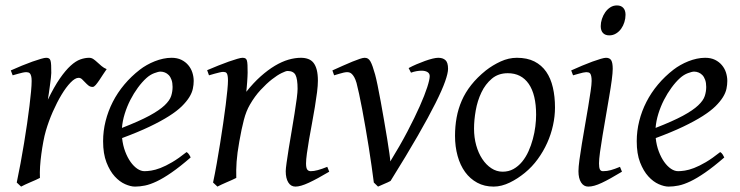

<svg xmlns="http://www.w3.org/2000/svg" viewBox="-20 -671 2740 711"><path d="M375 -415Q369.1 -407.2 362.1 -396Q355 -384.8 347.9 -374.3Q340.8 -363.8 334.5 -356.4Q328.1 -349.1 323.2 -349.1Q314 -349.1 307.4 -354.5Q300.8 -359.9 295.2 -366Q289.6 -372.1 283.9 -377.4Q278.3 -382.8 271 -382.8Q258.3 -382.8 241.5 -365.5Q224.6 -348.1 207.8 -320.1Q190.9 -292 175.5 -257.1Q160.2 -222.2 149.9 -187Q144.5 -168.5 140.4 -146.2Q136.2 -124 133.1 -100.6Q129.9 -77.1 128.4 -54.4Q127 -31.7 127.9 -12.2Q121.6 -8.8 112.1 -4.6Q102.5 -0.5 92.5 3.9Q82.5 8.3 73.2 12.5Q64 16.6 58.1 20L42 4.9Q49.3 -29.8 56.2 -66.9Q63 -104 69.1 -140.9Q75.2 -177.7 80.3 -212.9Q85.4 -248 89.1 -278.3Q92.8 -308.6 95 -332.5Q97.2 -356.4 97.2 -371.1Q97.2 -382.3 95.5 -388.9Q93.8 -395.5 91.1 -398.7Q88.4 -401.9 84.7 -402.8Q81.1 -403.8 77.1 -403.8Q72.3 -403.8 64 -402.1Q55.7 -400.4 47.4 -397.9Q37.6 -395.5 26.9 -392.1L20 -410.2Q40.5 -419.4 61.3 -428Q82 -436.5 100.1 -442.9Q118.2 -449.2 131.6 -453.1Q145 -457 150.9 -457Q157.7 -457 161.6 -454.6Q165.5 -452.1 167.2 -446Q168.9 -439.9 169.4 -429Q169.9 -418 169.9 -400.9Q169.9 -395.5 168.5 -382.8Q167 -370.1 165 -355.2Q163.1 -340.3 160.9 -325.7Q158.7 -311 157.2 -301.8Q180.7 -350.1 201.7 -380.4Q222.7 -410.6 241.5 -427.7Q260.3 -444.8 277.3 -450.9Q294.4 -457 310.1 -457Q318.8 -457 325.9 -452.1Q333 -447.3 340.3 -440.4Q347.7 -433.6 356 -426.5Q364.3 -419.4 375 -415Z M522 -381.8Q505.9 -367.2 490.5 -346.2Q475.1 -325.2 462.6 -300.8Q450.2 -276.4 441.9 -249.8Q433.6 -223.1 431.6 -197.3Q495.6 -222.2 533 -242.4Q570.3 -262.7 589.4 -280.8Q608.4 -298.8 613.8 -315.4Q619.1 -332 619.1 -349.1Q619.1 -364.3 615.2 -375.2Q611.3 -386.2 605 -392.8Q598.6 -399.4 590.6 -402.6Q582.5 -405.8 574.2 -405.8Q566.4 -405.8 551.3 -400.1Q536.1 -394.5 522 -381.8ZM697.3 -371.1Q697.3 -357.4 694.1 -342.3Q690.9 -327.1 680.9 -311Q670.9 -294.9 653.1 -277.3Q635.3 -259.8 605.7 -241Q576.2 -222.2 533.7 -201.9Q491.2 -181.6 432.1 -159.7Q435.1 -132.3 443.6 -109.9Q452.1 -87.4 463.6 -71.3Q475.1 -55.2 488.5 -46.1Q502 -37.1 515.1 -37.1Q525.4 -37.1 540 -39.3Q554.7 -41.5 574 -48.8Q593.3 -56.2 617.4 -70.3Q641.6 -84.5 670.9 -107.9Q676.3 -105 680.4 -98.4Q684.6 -91.8 686 -87.9Q646 -53.2 615.2 -32Q584.5 -10.7 560.3 0.7Q536.1 12.2 516.8 16.1Q497.6 20 480 20Q463.9 20 443.4 11Q422.9 2 404.8 -17.8Q386.7 -37.6 374.3 -69.6Q361.8 -101.6 361.8 -147.9Q361.8 -186 371.1 -222.9Q380.4 -259.8 397.7 -293.7Q415 -327.6 440.4 -357.9Q465.8 -388.2 498 -413.1Q509.3 -421.9 523.4 -429.9Q537.6 -438 553 -444.1Q568.4 -450.2 584.2 -453.6Q600.1 -457 615.2 -457Q636.2 -457 651.6 -449.5Q667 -441.9 677.2 -429.7Q687.5 -417.5 692.4 -402.1Q697.3 -386.7 697.3 -371.1Z M1199.2 -35.2Q1154.8 -8.8 1123.8 5.6Q1092.8 20 1074.2 20Q1057.1 20 1047.6 4.6Q1038.1 -10.7 1038.1 -37.1Q1038.1 -45.9 1041.3 -68.6Q1044.4 -91.3 1049.3 -121.6Q1054.2 -151.9 1060.1 -186Q1065.9 -220.2 1070.8 -251Q1075.7 -281.7 1078.9 -306.2Q1082 -330.6 1082 -341.8Q1082 -378.9 1074.2 -393.6Q1066.4 -408.2 1044.9 -408.2Q1038.6 -408.2 1022.7 -400.4Q1006.8 -392.6 986.8 -377Q966.8 -361.3 945.1 -337.9Q923.3 -314.5 905.3 -283.2Q891.6 -259.8 883.1 -227.1Q874.5 -194.3 866.2 -147Q858.4 -103.5 856.2 -72.3Q854 -41 855 -12.2Q848.6 -8.8 839.1 -4.6Q829.6 -0.5 819.6 3.9Q809.6 8.3 800.3 12.5Q791 16.6 785.2 20L769 4.9Q775.9 -27.3 782.5 -64.9Q789.1 -102.5 795.2 -140.4Q801.3 -178.2 806.6 -215.1Q812 -252 815.9 -283Q819.8 -314 822 -337.4Q824.2 -360.8 824.2 -372.1Q824.2 -383.3 823 -389.9Q821.8 -396.5 819.6 -399.7Q817.4 -402.8 814 -403.8Q810.5 -404.8 806.2 -404.8Q801.8 -404.8 793.2 -402.8Q784.7 -400.9 775.9 -398.4Q765.6 -395.5 753.9 -392.1L747.1 -411.1Q767.6 -419.9 788.3 -428.2Q809.1 -436.5 827.1 -442.9Q845.2 -449.2 858.6 -453.1Q872.1 -457 877.9 -457Q884.8 -457 888.7 -454.8Q892.6 -452.6 894.3 -446.8Q896 -440.9 896.5 -430.2Q897 -419.4 897 -401.9Q897 -396.5 896.5 -387.2Q896 -377.9 895.3 -367.4Q894.5 -356.9 893.6 -346.9Q892.6 -336.9 892.1 -331.1Q918.5 -364.3 945.3 -388.2Q972.2 -412.1 998 -427.5Q1023.9 -442.9 1048.1 -450Q1072.3 -457 1094.2 -457Q1109.4 -457 1121.3 -452.6Q1133.3 -448.2 1141.1 -438.2Q1148.9 -428.2 1153.1 -411.9Q1157.2 -395.5 1157.2 -372.1Q1157.2 -355 1154.1 -329.6Q1150.9 -304.2 1146 -274.7Q1141.1 -245.1 1135.3 -213.9Q1129.4 -182.6 1124.5 -154.3Q1119.6 -126 1116.5 -102.8Q1113.3 -79.6 1113.3 -65.9Q1113.3 -49.3 1117.7 -43.2Q1122.1 -37.1 1130.9 -37.1Q1142.1 -37.1 1156.7 -41Q1171.4 -44.9 1191.9 -53.2Z M1639.2 -416Q1639.2 -400.4 1628.4 -369.6Q1617.7 -338.9 1592.8 -289.1Q1567.9 -239.3 1527.1 -168.2Q1486.3 -97.2 1426.3 -1Q1421.9 1.5 1416 4.2Q1410.2 6.8 1403.8 9.5Q1397.5 12.2 1391.1 15.1Q1384.8 18.1 1379.9 20L1364.3 4.9Q1360.8 -22.5 1356 -56.4Q1351.1 -90.3 1345.5 -126.2Q1339.8 -162.1 1333.5 -198.2Q1327.1 -234.4 1321.3 -266.1Q1315.4 -297.9 1309.8 -323.2Q1304.2 -348.6 1300.3 -363.8Q1296.4 -377 1292 -384.8Q1287.6 -392.6 1283 -397Q1278.3 -401.4 1273.9 -402.6Q1269.5 -403.8 1265.1 -403.8Q1260.3 -403.8 1252.4 -402.1Q1244.6 -400.4 1236.8 -397.9Q1228 -395.5 1217.3 -392.1L1210.9 -410.2Q1231.4 -419.4 1250.5 -428Q1269.5 -436.5 1285.2 -442.9Q1300.8 -449.2 1312.5 -453.1Q1324.2 -457 1330.1 -457Q1337.4 -457 1342.5 -453.9Q1347.7 -450.7 1351.8 -443.4Q1356 -436 1360.1 -424.1Q1364.3 -412.1 1369.1 -395Q1372.6 -382.3 1378.2 -355.5Q1383.8 -328.6 1389.9 -294.9Q1396 -261.2 1402.3 -224.9Q1408.7 -188.5 1413.8 -156.7Q1418.9 -125 1422.1 -102.3Q1425.3 -79.6 1425.3 -73.2Q1461.4 -131.8 1488.8 -184.1Q1516.1 -236.3 1534.4 -277.6Q1552.7 -318.8 1562 -347.7Q1571.3 -376.5 1571.3 -389.2Q1571.3 -398.9 1563 -404.1Q1554.7 -409.2 1541 -409.2Q1532.7 -409.2 1522.7 -407.5Q1512.7 -405.8 1502 -401.9L1493.2 -418.9Q1506.8 -426.3 1522.7 -433.1Q1538.6 -439.9 1553.7 -445.3Q1568.8 -450.7 1581.8 -453.9Q1594.7 -457 1603 -457Q1620.1 -457 1629.6 -448.2Q1639.2 -439.5 1639.2 -416Z M1965.3 -246.1Q1965.3 -320.8 1938 -360.4Q1910.6 -399.9 1860.4 -399.9Q1825.2 -399.9 1801.3 -379.6Q1777.3 -359.4 1762.7 -328.6Q1748 -297.9 1741.7 -262Q1735.4 -226.1 1735.4 -194.8Q1735.4 -162.1 1743.4 -133.1Q1751.5 -104 1765.9 -82.3Q1780.3 -60.5 1799.6 -47.9Q1818.8 -35.2 1841.3 -35.2Q1863.8 -35.2 1881.6 -45.2Q1899.4 -55.2 1913.3 -72Q1927.2 -88.9 1937 -110.6Q1946.8 -132.3 1953.1 -155.8Q1959.5 -179.2 1962.4 -202.6Q1965.3 -226.1 1965.3 -246.1ZM2035.2 -272.9Q2035.2 -240.2 2027.8 -206.8Q2020.5 -173.3 2006.3 -141.8Q1992.2 -110.4 1971.4 -81.8Q1950.7 -53.2 1923.3 -30.8Q1910.6 -20.5 1896.5 -11.2Q1882.3 -2 1867.7 5.1Q1853 12.2 1837.9 16.1Q1822.8 20 1808.1 20Q1773.9 20 1747.3 5.6Q1720.7 -8.8 1702.4 -33.9Q1684.1 -59.1 1674.6 -93.5Q1665 -127.9 1665 -168Q1665 -203.1 1670.9 -235.6Q1676.8 -268.1 1689.9 -298.3Q1703.1 -328.6 1725.1 -356.4Q1747.1 -384.3 1779.3 -410.2Q1804.2 -429.7 1834 -443.4Q1863.8 -457 1894 -457Q1932.1 -457 1959 -443.4Q1985.8 -429.7 2002.7 -405.3Q2019.5 -380.9 2027.3 -347.2Q2035.2 -313.5 2035.2 -272.9Z M2283.2 -35.2Q2260.3 -21.5 2241.9 -11.2Q2223.6 -1 2208.5 6.1Q2193.4 13.2 2181.2 16.6Q2168.9 20 2158.2 20Q2141.6 20 2131.8 4.6Q2122.1 -10.7 2122.1 -37.1Q2122.1 -51.8 2125.7 -78.9Q2129.4 -106 2134.8 -138.9Q2140.1 -171.9 2146.5 -207.8Q2152.8 -243.7 2158.2 -276.1Q2163.6 -308.6 2167.2 -333.7Q2170.9 -358.9 2170.9 -371.1Q2170.9 -382.3 2169.4 -388.9Q2168 -395.5 2165.5 -398.7Q2163.1 -401.9 2159.2 -402.8Q2155.3 -403.8 2150.9 -403.8Q2147 -403.8 2138.9 -402.1Q2130.9 -400.4 2122.6 -397.9Q2113.3 -395.5 2102.1 -392.1L2095.2 -410.2Q2115.7 -419.4 2136 -428Q2156.2 -436.5 2173.8 -442.9Q2191.4 -449.2 2204.6 -453.1Q2217.8 -457 2224.1 -457Q2237.8 -457 2243.4 -447.8Q2249 -438.5 2249 -416Q2249 -401.9 2245.4 -374.3Q2241.7 -346.7 2235.8 -312.5Q2230 -278.3 2223.6 -241Q2217.3 -203.6 2211.4 -169.4Q2205.6 -135.3 2201.9 -107.7Q2198.2 -80.1 2198.2 -65.9Q2198.2 -50.8 2201.4 -43.9Q2204.6 -37.1 2212.9 -37.1Q2228 -37.1 2241.9 -41Q2255.9 -44.9 2275.9 -53.2ZM2296.4 -616.2Q2296.4 -602.5 2292.2 -589.1Q2288.1 -575.7 2280.3 -564.7Q2272.5 -553.7 2261.2 -546.9Q2250 -540 2236.3 -540Q2221.2 -540 2212.9 -548.8Q2204.6 -557.6 2204.6 -574.2Q2204.6 -587.4 2209 -600.8Q2213.4 -614.3 2221.2 -625.5Q2229 -636.7 2240 -643.8Q2251 -650.9 2264.6 -650.9Q2279.8 -650.9 2288.1 -641.8Q2296.4 -632.8 2296.4 -616.2Z M2498 -381.8Q2481.9 -367.2 2466.6 -346.2Q2451.2 -325.2 2438.7 -300.8Q2426.3 -276.4 2418 -249.8Q2409.7 -223.1 2407.7 -197.3Q2471.7 -222.2 2509 -242.4Q2546.4 -262.7 2565.4 -280.8Q2584.5 -298.8 2589.8 -315.4Q2595.2 -332 2595.2 -349.1Q2595.2 -364.3 2591.3 -375.2Q2587.4 -386.2 2581.1 -392.8Q2574.7 -399.4 2566.7 -402.6Q2558.6 -405.8 2550.3 -405.8Q2542.5 -405.8 2527.3 -400.1Q2512.2 -394.5 2498 -381.8ZM2673.3 -371.1Q2673.3 -357.4 2670.2 -342.3Q2667 -327.1 2657 -311Q2647 -294.9 2629.2 -277.3Q2611.3 -259.8 2581.8 -241Q2552.2 -222.2 2509.8 -201.9Q2467.3 -181.6 2408.2 -159.7Q2411.1 -132.3 2419.7 -109.9Q2428.2 -87.4 2439.7 -71.3Q2451.2 -55.2 2464.6 -46.1Q2478 -37.1 2491.2 -37.1Q2501.5 -37.1 2516.1 -39.3Q2530.8 -41.5 2550 -48.8Q2569.3 -56.2 2593.5 -70.3Q2617.7 -84.5 2647 -107.9Q2652.3 -105 2656.5 -98.4Q2660.6 -91.8 2662.1 -87.9Q2622.1 -53.2 2591.3 -32Q2560.5 -10.7 2536.4 0.7Q2512.2 12.2 2492.9 16.1Q2473.6 20 2456.1 20Q2439.9 20 2419.4 11Q2398.9 2 2380.9 -17.8Q2362.8 -37.6 2350.3 -69.6Q2337.9 -101.6 2337.9 -147.9Q2337.9 -186 2347.2 -222.9Q2356.4 -259.8 2373.8 -293.7Q2391.1 -327.6 2416.5 -357.9Q2441.9 -388.2 2474.1 -413.1Q2485.4 -421.9 2499.5 -429.9Q2513.7 -438 2529.1 -444.1Q2544.4 -450.2 2560.3 -453.6Q2576.2 -457 2591.3 -457Q2612.3 -457 2627.7 -449.5Q2643.1 -441.9 2653.3 -429.7Q2663.6 -417.5 2668.5 -402.1Q2673.3 -386.7 2673.3 -371.1Z"/></svg>

Font: Gentium Plus Am
Style: Italic
Weight: 400
Italic angle: -8°
Designer: J. Victor Gaultney, Annie Olsen, Iska Routamaa, Becca Hirsbrunner
Foundry: SIL International
Version: Version 5.000